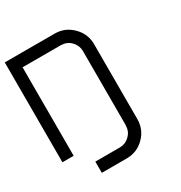

<svg xmlns="http://www.w3.org/2000/svg" viewBox="-191 -805 1049 1110"><g transform="rotate(-30 333.5 -250.5)"><path d="M333.3 91.7Q369.2 90.8 396.2 64.2Q423.3 37.5 423.3 0H424.2V-500Q423.3 -535.8 397.1 -562.9Q370.8 -590 333.3 -590V-590.8H75V0H0V-666.7H333.3Q401.7 -666.7 450.8 -617.5Q500 -568.3 500 -500V0Q500 69.2 451.2 117.9Q402.5 166.7 333.3 166.7H166.7V91.7Z"/></g></svg>

Font: 0xA000-Squareish-Mono
Style: Squareish-Mono
Weight: 400
Version: Version 0.1